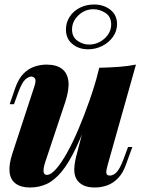

<svg xmlns="http://www.w3.org/2000/svg" viewBox="-20 -819 647 853"><path d="M392 -352Q354 -239 320 -167Q286 -95 253.5 -56Q221 -17 187 -1.5Q153 14 113 14Q73 14 49.5 -3.5Q26 -21 22.5 -54.5Q19 -88 35 -137L132 -433Q142 -462 135 -470.5Q128 -479 119 -479Q108 -479 93 -466.5Q78 -454 61 -408L42 -356H23L48 -429Q63 -471 85.5 -493Q108 -515 134.5 -523.5Q161 -532 186 -532Q231 -532 255.5 -513Q280 -494 284 -457.5Q288 -421 270 -366L182 -102Q162 -42 188 -42Q206 -42 229 -68Q252 -94 277.5 -139.5Q303 -185 328.5 -245Q354 -305 377.5 -372Q401 -439 419 -508ZM458 -85Q451 -61 452.5 -50Q454 -39 468 -39Q484 -39 498.5 -54.5Q513 -70 528 -110L549 -166H568L540 -89Q527 -51 505 -28Q483 -5 456.5 4.5Q430 14 402 14Q370 14 350 4Q330 -6 320 -23Q309 -42 310 -68.5Q311 -95 319 -126L421 -518Q467 -519 508 -522Q549 -525 584 -532ZM398 -799Q441 -799 470.5 -775.5Q500 -752 500 -712Q500 -681 482 -655.5Q464 -630 434.5 -615Q405 -600 371 -600Q330 -600 301.5 -623.5Q273 -647 273 -688Q273 -719 289.5 -744.5Q306 -770 334.5 -784.5Q363 -799 398 -799ZM376 -621Q401 -621 423.5 -633Q446 -645 460 -665.5Q474 -686 474 -710Q474 -745 448.5 -761.5Q423 -778 395 -778Q357 -778 328.5 -751Q300 -724 300 -688Q300 -655 324 -638Q348 -621 376 -621Z"/></svg>

Font: Playfair Display ExtraBold
Style: Italic
Weight: 800
Italic angle: -14°
Designer: Claus Eggers Sørensen
Foundry: Claus Eggers Sørensen
Version: Version 1.203